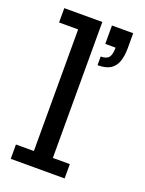

<svg xmlns="http://www.w3.org/2000/svg" viewBox="-116 -642 528 700"><g transform="rotate(20 147.5 -291.5)"><path d="M14.8 0V-55.6H84.4V-527.4H10.4V-583H158V-55.6H223.9V0ZM195.4 -429V-462.6Q217.9 -462.6 226.7 -473.6Q235.4 -484.7 235.4 -511.6H195.4V-583H277.8V-524.9Q277.8 -494.6 270.2 -473Q262.7 -451.5 245 -440.2Q227.4 -429 195.4 -429Z"/></g></svg>

Font: Rokkitt SemiBold
Style: Regular
Weight: 600
Designer: Vernon Adams
Foundry: Vernon Adams
Version: Version 3.103